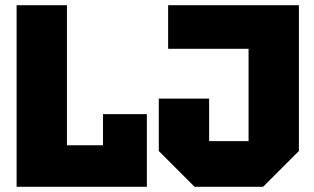

<svg xmlns="http://www.w3.org/2000/svg" viewBox="-20 -720 1212 740"><path d="M44 0V-700H238V-160H377V-280H546V0ZM592 -138V-340H786V-176H938V-532H628V-700H1132V-138L994 0H730Z"/></svg>

Font: Tektur ExtraBold
Style: Regular
Weight: 800
Designer: Adam Jagosz
Foundry: Adam Jagosz
Version: Version 1.005;gftools[0.9.30]